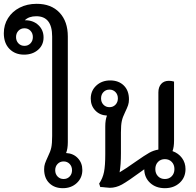

<svg xmlns="http://www.w3.org/2000/svg" viewBox="-66 -977 1027 1005"><path d="M365 -87Q365 -46 336 -19Q307 8 263 8Q219 8 192 -18.5Q165 -45 165 -91Q165 -108 169.5 -121Q174 -134 186 -160Q198 -184 202.5 -205Q207 -226 207 -265V-786Q207 -892 124 -892Q85 -892 64 -871H66Q108 -871 135 -845.5Q162 -820 162 -781Q162 -741 133 -716Q104 -691 60 -691Q13 -691 -16.5 -721Q-46 -751 -46 -803Q-46 -847 -24 -882Q-2 -917 37 -937Q76 -957 126 -957Q202 -957 245.5 -911Q289 -865 289 -786V-233Q289 -198 280 -176Q318 -174 341.5 -149Q365 -124 365 -87ZM62 -829Q43 -829 30.5 -816Q18 -803 18 -783Q18 -763 30.5 -750Q43 -737 62 -737Q81 -737 93.5 -750Q106 -763 106 -783Q106 -803 93.5 -816Q81 -829 62 -829ZM311 -86Q311 -106 298.5 -119Q286 -132 267 -132Q248 -132 235.5 -119Q223 -106 223 -86Q223 -66 235.5 -53Q248 -40 267 -40Q286 -40 298.5 -53Q311 -66 311 -86Z M905 -92Q905 -48 874.5 -20Q844 8 797 8Q750 8 720 -19.5Q690 -47 689 -91L681 -85Q603 -28 572 -11Q541 6 509 6Q501 6 485 4Q471 2 459 2L453 -16Q472 -44 478.5 -77Q485 -110 485 -170V-315Q485 -350 494 -372Q456 -374 432.5 -399Q409 -424 409 -461Q409 -502 438 -529Q467 -556 511 -556Q555 -556 582 -529.5Q609 -503 609 -457Q609 -440 604.5 -426.5Q600 -413 588 -388Q576 -364 571.5 -343Q567 -322 567 -283V-174Q567 -114 560 -75Q591 -93 643 -130Q693 -165 715.5 -177.5Q738 -190 763 -194V-493Q763 -521 777.5 -537.5Q792 -554 818 -554Q832 -554 845 -550V-240Q845 -207 837 -186Q868 -175 886.5 -150Q905 -125 905 -92ZM507 -416Q526 -416 538.5 -429Q551 -442 551 -462Q551 -482 538.5 -495Q526 -508 507 -508Q488 -508 475.5 -495Q463 -482 463 -462Q463 -442 475.5 -429Q488 -416 507 -416ZM847 -92Q847 -115 833 -129.5Q819 -144 797 -144Q775 -144 761 -129.5Q747 -115 747 -92Q747 -69 761 -54.5Q775 -40 797 -40Q819 -40 833 -54.5Q847 -69 847 -92Z"/></svg>

Font: Thasadith
Style: Bold
Weight: 700
Designer: Cadson Demak Co.,Ltd.
Foundry: Cadson Demak Co.,Ltd.
Version: Version 1.000; ttfautohint (v1.6)